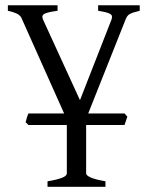

<svg xmlns="http://www.w3.org/2000/svg" viewBox="-20 -474 560 728"><path d="M452.1 0H306.6V183.6Q306.6 190.9 323.2 198.7Q339.8 206.5 379.9 213.4V234.4H160.2V213.4Q181.2 210 195.3 206.3Q209.5 202.6 217.8 199Q226.1 195.3 229.7 191.4Q233.4 187.5 233.4 183.6V0H87.9L77.1 -10.7Q79.6 -18.6 81.8 -27.3Q84 -36.1 87.9 -43.9H223.1L64 -399.9Q59.6 -413.6 46.9 -420.7Q34.2 -427.7 9.8 -433.1V-454.1H198.2V-433.1Q160.6 -428.2 148.4 -421.6Q136.2 -415 143.1 -399.9L283.2 -94.2L402.8 -399.9Q405.3 -407.2 404.5 -412.4Q403.8 -417.5 397.9 -421.1Q392.1 -424.8 381.1 -427.5Q370.1 -430.2 352.1 -433.1V-454.1H509.8V-433.1Q495.1 -429.7 486.1 -426.8Q477.1 -423.8 471.2 -420.2Q465.3 -416.5 462.2 -411.9Q459 -407.2 456.1 -399.9L314.5 -43.9H452.1L462.9 -31.7Z"/></svg>

Font: Noto Serif Devanagari
Style: Regular
Weight: 400
Designer: Monotype Design Team
Foundry: Monotype Imaging Inc.
Version: Version 1.01